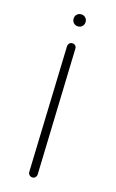

<svg xmlns="http://www.w3.org/2000/svg" viewBox="-113 -481 487 809"><g transform="rotate(15 130.5 -76.5)"><path d="M113.8 -289.6Q114.3 -296.9 119.4 -302Q124.5 -307.1 132.3 -307.1H132.8Q140.6 -307.1 145.8 -301.5Q150.9 -295.9 150.4 -288.1L134.3 264.6Q133.8 272.5 128.4 277.8Q123 283.2 115.2 282.7Q107.4 282.2 102.3 276.9Q97.2 271.5 97.2 263.7ZM110.4 -408.2Q110.4 -419.4 117.9 -427Q125.5 -434.6 136.7 -434.6Q147.9 -434.6 155.5 -427Q163.1 -419.4 163.1 -408.2Q163.1 -397 155.5 -389.4Q147.9 -381.8 136.7 -381.8Q125.5 -381.8 117.9 -389.4Q110.4 -397 110.4 -408.2Z"/></g></svg>

Font: Sacramento
Style: Regular
Weight: 400
Designer: Astigmatic (AOETI)
Foundry: Astigmatic (AOETI)
Version: Version 1.000